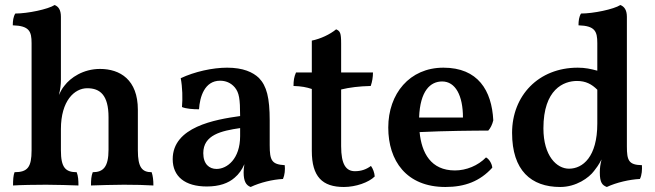

<svg xmlns="http://www.w3.org/2000/svg" viewBox="-20 -737 2614 766"><path d="M585 -50C547 -50 530 -69 530 -137V-299C530 -419 459 -462 379 -462C312 -462 261 -427 237 -395C226 -382 221 -370 215 -358C221 -381 223 -401 223 -417V-670C223 -698 213 -711 198 -717C172 -700 90 -683 41 -683C33 -670 31 -654 31 -636C97 -634 106 -612 106 -565V-137C106 -70 90 -50 38 -50C33 -37 32 -19 32 3C61 1 121 0 164 0C208 0 264 2 293 3C293 -18 292 -34 286 -50C241 -50 223 -69 223 -137V-222C223 -335 277 -385 328 -385C379 -385 413 -358 413 -269V-140C413 -71 392 -50 350 -50C344 -35 343 -18 343 3C374 2 432 0 474 0C517 0 562 1 592 3C592 -19 590 -35 585 -50Z M1116 -78C1064 -81 1056 -97 1056 -158V-256C1056 -347 1044 -394 1013 -426C989 -449 950 -467 886 -467C828 -467 756 -451 701 -425C708 -389 709 -344 706 -310C722 -303 750 -301 774 -301C777 -350 796 -415 858 -415C880 -415 901 -407 917 -388C934 -367 938 -343 938 -274C838 -260 669 -231 669 -102C669 -33 718 7 805 7C855 7 891 -6 916 -28C933 -42 946 -61 955 -82C953 -70 952 -58 952 -49C952 -15 961 2 980 9C1018 -9 1068 -21 1109 -23C1116 -39 1118 -60 1116 -78ZM938 -194C938 -103 886 -63 844 -63C815 -63 791 -82 791 -126C791 -199 863 -215 938 -226Z M1352 9C1399 9 1451 -9 1475 -33C1474 -48 1468 -64 1460 -75C1441 -61 1421 -54 1396 -54C1361 -54 1341 -80 1341 -154V-380C1374 -388 1413 -393 1459 -394C1465 -411 1468 -429 1468 -448H1341V-563C1341 -606 1337 -613 1321 -620C1297 -600 1259 -582 1224 -575V-448H1161C1153 -430 1151 -415 1151 -394C1183 -393 1203 -389 1224 -382V-135C1224 -32 1266 9 1352 9Z M1919 -109C1887 -76 1840 -57 1795 -57C1699 -57 1662 -127 1654 -210C1754 -215 1876 -216 1928 -216C1937 -226 1944 -240 1948 -257C1942 -376 1887 -467 1749 -467C1614 -467 1529 -363 1529 -228C1529 -96 1601 9 1757 9C1835 9 1895 -14 1944 -68C1943 -84 1931 -103 1919 -109ZM1744 -412C1797 -412 1827 -356 1827 -268H1652C1656 -375 1697 -412 1744 -412Z M2541 -78C2488 -79 2481 -97 2481 -153V-670C2481 -698 2470 -711 2455 -717C2429 -700 2347 -683 2298 -683C2290 -670 2288 -654 2288 -636C2354 -634 2363 -612 2363 -565V-455C2337 -462 2315 -467 2285 -467C2128 -467 2023 -355 2023 -207C2023 -57 2099 9 2215 9C2279 9 2330 -28 2350 -55C2358 -65 2368 -78 2380 -101C2375 -81 2373 -67 2373 -49C2373 -8 2383 2 2401 9C2439 -9 2492 -21 2533 -23C2541 -39 2542 -60 2541 -78ZM2250 -64C2201 -64 2148 -115 2148 -225C2148 -381 2229 -414 2282 -414C2317 -414 2341 -401 2363 -379V-244C2363 -111 2305 -64 2250 -64Z"/></svg>

Font: Vollkorn Semibold
Style: Regular
Weight: 600
Designer: Friedrich Althausen
Foundry: Friedrich Althausen
Version: Version 4.015;PS 004.015;hotconv 1.0.88;makeotf.lib2.5.64775